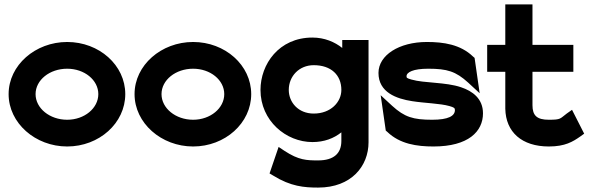

<svg xmlns="http://www.w3.org/2000/svg" viewBox="-20 -652 2680 869"><path d="M19 -226C19 -95 140 11 284 11C429 11 547 -95 547 -226C547 -357 429 -462 284 -462C140 -462 19 -357 19 -226ZM141 -226C141 -290 205 -341 284 -341C362 -341 425 -290 425 -226C425 -162 362 -110 284 -110C205 -110 141 -162 141 -226Z M589 -226C589 -95 710 11 854 11C999 11 1117 -95 1117 -226C1117 -357 999 -462 854 -462C710 -462 589 -357 589 -226ZM711 -226C711 -290 775 -341 854 -341C932 -341 995 -290 995 -226C995 -162 932 -110 854 -110C775 -110 711 -162 711 -226Z M1159 -245C1159 -105 1275 -9 1394 -9C1448 -9 1491 -26 1525 -53V-14C1525 42 1491 74 1420 74C1368 74 1332 73 1268 31L1241 13L1200 133L1217 143C1296 192 1357 197 1420 197C1571 197 1648 99 1648 -8V-471H1529V-435C1495 -462 1449 -482 1394 -482C1242 -482 1159 -361 1159 -245ZM1287 -245C1287 -307 1334 -357 1400 -357C1479 -357 1525 -312 1525 -245C1525 -190 1477 -138 1400 -138C1330 -138 1287 -189 1287 -245Z M1693 -322C1693 -234 1774 -205 1846 -194C1903 -185 1972 -184 2014 -172C2035 -166 2039 -163 2039 -154C2039 -127 2009 -110 1936 -110C1850 -110 1811 -122 1755 -173L1703 -221L1726 -61L1733 -55C1790 0 1867 11 1942 11C2100 11 2166 -57 2166 -139C2166 -206 2118 -240 2067 -257C1997 -281 1900 -275 1842 -292C1821 -298 1820 -300 1820 -307C1820 -325 1850 -341 1918 -341C2004 -341 2043 -329 2099 -278L2151 -230L2128 -390L2121 -396C2064 -451 1987 -462 1912 -462C1786 -462 1693 -402 1693 -322Z M2185 -327H2267V-160C2269 -54 2342 11 2464 11C2538 11 2573 -11 2606 -34L2624 -47L2569 -155L2545 -138C2514 -115 2520 -110 2464 -110C2410 -110 2390 -129 2390 -176V-327H2575V-449H2390V-632H2267V-449H2185Z"/></svg>

Font: Charger Sport
Style: Ult
Weight: 1000
Designer: Jasper
Foundry: Cannot Into Space Fonts
Version: Version 1.1